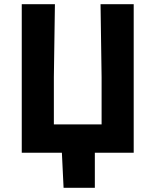

<svg xmlns="http://www.w3.org/2000/svg" viewBox="-20 -723 736 909"><path d="M83 0V-703H240L235 -358V-134H461V-358L456 -703H613V0H429V166H281L273 0Z"/></svg>

Font: Ruda SemiBold
Style: Bold
Weight: 900
Designer: Mariela Monsalve and Angelina Sanchez
Foundry: Mariela Monsalve and Angelina Sanchez
Version: Version 2.000